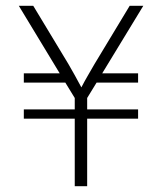

<svg xmlns="http://www.w3.org/2000/svg" viewBox="-20 -645 561 665"><path d="M238.9 0V-234H62.5V-266H238.9V-305.6L206.2 -359H62.5V-391H186.8L45.1 -625H95.1L216.7 -423.6Q227.8 -404.2 239.2 -384Q250.7 -363.9 261.8 -342.4Q272.9 -363.9 284.7 -384Q296.5 -404.2 307.6 -423.6L429.2 -625H476.4L334 -391H458.3V-359H314.6L281.9 -305.6V-266H458.3V-234H281.9V0Z"/></svg>

Font: Afacad Flux ExtraLight
Style: Regular
Weight: 250
Designer: Kristian Moeller
Foundry: Dicotype
Version: Version 1.100